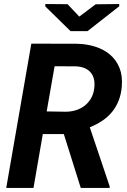

<svg xmlns="http://www.w3.org/2000/svg" viewBox="-20 -926 627 946"><path d="M294.4 -265.6H190.9L145 0H10.7L134.3 -710.9L358.4 -710.4Q407.2 -709.5 449.5 -696Q491.7 -682.6 522.2 -656.7Q552.7 -630.9 568.6 -591.8Q584.5 -552.7 580.1 -500Q577.1 -462.4 564.9 -431.2Q552.7 -399.9 532.5 -375Q512.2 -350.1 484.4 -331.3Q456.5 -312.5 422.4 -298.8L520.5 -7.3V0H377.9ZM210 -377 303.2 -375.5Q330.1 -375.5 354.2 -383.1Q378.4 -390.6 397.2 -405.3Q416 -419.9 428.5 -441.4Q440.9 -462.9 444.3 -490.7Q450.7 -540.5 426.8 -568.8Q402.8 -597.2 353 -599.1L249 -599.6ZM370.6 -844.2 451.2 -904.8 567.4 -906.2V-895L411.1 -772.5H327.6L203.1 -894.5L203.6 -906.2L313 -905.3Z"/></svg>

Font: Roboto Mono
Style: Bold Italic
Weight: 700
Designer: Google
Version: Version 2.000985; 2015; ttfautohint (v1.3)